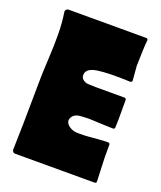

<svg xmlns="http://www.w3.org/2000/svg" viewBox="-121 -707 661 786"><g transform="rotate(20 210.0 -314.5)"><path d="M388 -166Q388 -126 388 -110L392 -8Q392 0 384 0H38Q32 0 28.5 -4Q25 -8 25 -14Q28 -91 30 -316Q30 -345 33.5 -408.5Q37 -472 36.5 -520.5Q36 -569 29 -614Q28 -620 32 -624.5Q36 -629 42 -629H380Q386 -629 388 -623V-622Q388 -621 386 -598Q385 -589 383 -508L388 -446Q388 -438 379 -438Q288 -442 238 -435Q192 -428 190 -401Q188 -380 214 -371Q224 -368 379 -369Q388 -369 388 -361V-278Q388 -270 387.5 -259Q387 -248 387 -242Q387 -234 379 -234Q355 -234 319.5 -236Q284 -238 273 -238Q269 -238 261 -237.5Q253 -237 247.5 -237Q242 -237 234 -236Q226 -235 220.5 -233Q215 -231 209.5 -227Q204 -223 201 -217Q194 -205 198.5 -195Q203 -185 212.5 -178.5Q222 -172 233 -169Q240 -167 260 -167Q280 -167 296.5 -168.5Q313 -170 338 -172Q363 -174 379 -174Q388 -174 388 -166Z"/></g></svg>

Font: Cubao Free Narrow
Style: Narrow
Weight: 400
Width: 3
Designer: Aaron Amar
Version: Version 001.001